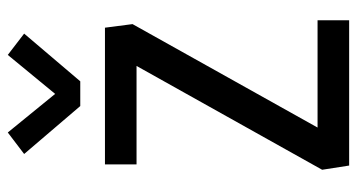

<svg xmlns="http://www.w3.org/2000/svg" viewBox="-232 -684 916 493"><g transform="rotate(-90 226.5 -438.0)"><path d="M47.4 0 36.6 -69.3 303.2 -545.9H50.3V-627H401.4L410.6 -556.2L145 -81.1H420.4V0ZM200.2 -690.4 77.1 -834.5 132.3 -876.5 231.4 -754.9 331.5 -876.5 386.2 -834.5 263.7 -690.4Z"/></g></svg>

Font: Anaheim SemiBold
Style: Regular
Weight: 600
Version: Version 2.001